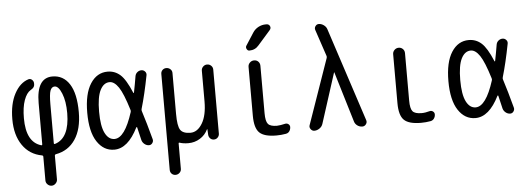

<svg xmlns="http://www.w3.org/2000/svg" viewBox="-58 -932 3615 1324"><g transform="rotate(-5 1750.0 -270.5)"><path d="M290 -339.8V-71.3Q290 -63.5 297.9 -65.4Q399.4 -96.7 400.4 -269.5Q400.4 -352.5 378.4 -406.2Q356.4 -460 330.1 -460Q308.6 -460 299.3 -434.6Q290 -409.2 290 -339.8ZM202.1 5.9Q116.2 -9.8 67.9 -80.1Q19.5 -150.4 19.5 -259.8Q19.5 -366.2 57.1 -436.5Q94.7 -506.8 154.3 -525.4Q168 -529.3 179.2 -519Q190.4 -508.8 190.4 -494.1V-486.3Q190.4 -464.8 163.1 -450.2Q134.8 -433.6 117.2 -384.8Q99.6 -335.9 99.6 -259.8Q99.6 -94.7 202.1 -64.5Q210 -62.5 210 -71.3V-355.5Q210 -530.3 320.3 -530.3Q395.5 -530.3 438 -464.4Q480.5 -398.4 480.5 -269.5Q480.5 -152.3 432.6 -81.1Q384.8 -9.8 297.9 5.9Q290 7.8 290 15.6V179.7Q290 195.3 277.8 207.5Q265.6 219.7 250 219.7Q234.4 219.7 222.2 208Q210 196.3 210 179.7V15.6Q210 7.8 202.1 5.9Z M710 -457Q668.9 -457 644.5 -409.2Q620.1 -361.3 620.1 -259.8Q620.1 -160.2 644.5 -111.8Q668.9 -63.5 710 -63.5Q781.2 -63.5 836.9 -238.3Q839.8 -246.1 836.9 -253.9Q801.8 -369.1 772 -413.1Q742.2 -457 710 -457ZM702.1 9.8Q628.9 9.8 583.5 -59.1Q538.1 -127.9 538.1 -259.8Q538.1 -390.6 583 -460.4Q627.9 -530.3 702.1 -530.3Q752 -530.3 789.6 -497.1Q827.1 -463.9 866.2 -370.1Q869.1 -364.3 871.1 -370.1Q881.8 -422.9 891.6 -482.4Q894.5 -499 907.2 -509.3Q919.9 -519.5 935.5 -519.5Q950.2 -519.5 960.4 -508.3Q970.7 -497.1 967.8 -482.4Q942.4 -350.6 914.1 -254.9Q911.1 -246.1 914.1 -238.3Q941.4 -153.3 971.7 -39.1Q975.6 -25.4 966.8 -12.7Q958 0 943.4 0Q926.8 0 912.6 -11.2Q898.4 -22.5 893.6 -39.1Q891.6 -46.9 883.8 -80.6Q876 -114.3 872.1 -129.9Q871.1 -131.8 869.1 -131.8Q867.2 -131.8 866.2 -129.9Q796.9 9.8 702.1 9.8Z M1070.3 181.6V-482.4Q1070.3 -498 1081.1 -508.8Q1091.8 -519.5 1107.9 -519.5Q1124 -519.5 1135.7 -508.8Q1147.5 -498 1147.5 -482.4V-198.2Q1147.5 -115.2 1165.5 -87.9Q1183.6 -60.5 1235.4 -60.5Q1284.2 -60.5 1317.4 -115.7Q1350.6 -170.9 1350.6 -267.6V-480.5Q1350.6 -496.1 1362.3 -507.8Q1374 -519.5 1390.6 -519.5Q1406.2 -519.5 1418 -508.3Q1429.7 -497.1 1429.7 -480.5V-37.1Q1429.7 -22.5 1418.9 -11.2Q1408.2 0 1392.6 0Q1377 0 1366.7 -10.7Q1356.4 -21.5 1355.5 -37.1L1353.5 -74.2Q1353.5 -75.2 1352.5 -75.2Q1350.6 -75.2 1350.6 -74.2Q1332 -35.2 1295.4 -12.7Q1258.8 9.8 1214.8 9.8Q1179.7 9.8 1154.3 1Q1147.5 -1 1147.5 6.8V181.6Q1147.5 197.3 1135.7 208.5Q1124 219.7 1107.9 219.7Q1091.8 219.7 1081.1 209Q1070.3 198.2 1070.3 181.6Z M1890.6 -65.4Q1903.3 -68.4 1913.6 -60.5Q1923.8 -52.7 1923.8 -40Q1923.8 -30.3 1919.9 -20.5Q1916 -10.7 1908.7 -4.4Q1901.4 2 1890.6 3.9Q1857.4 9.8 1824.2 9.8Q1740.2 9.8 1707 -22.5Q1673.8 -54.7 1673.8 -139.6V-478.5Q1673.8 -495.1 1686 -507.3Q1698.2 -519.5 1715.8 -519.5Q1733.4 -519.5 1744.6 -507.8Q1755.9 -496.1 1755.9 -478.5V-150.4Q1755.9 -94.7 1772 -75.7Q1788.1 -56.6 1834 -56.6Q1858.4 -57.6 1890.6 -65.4ZM1689.5 -589.8Q1677.7 -589.8 1671.4 -602.1Q1665 -614.3 1670.9 -624L1727.5 -711.9Q1742.2 -734.4 1766.1 -747.1Q1790 -759.8 1816.4 -759.8H1822.3Q1838.9 -759.8 1845.7 -745.6Q1852.5 -731.4 1840.8 -717.8L1754.9 -620.1Q1729.5 -589.8 1689.5 -589.8Z M2087.9 0Q2072.3 0 2062.5 -13.7Q2052.7 -27.3 2058.6 -42L2215.8 -492.2Q2218.8 -500 2215.8 -507.8L2154.3 -691.4Q2149.4 -705.1 2158.2 -717.8Q2167 -730.5 2181.6 -730.5Q2199.2 -730.5 2215.3 -719.2Q2231.4 -708 2237.3 -691.4L2450.2 -41Q2455.1 -26.4 2445.3 -13.2Q2435.5 0 2419.9 0Q2400.4 0 2384.8 -11.7Q2369.1 -23.4 2364.3 -42L2259.8 -388.7Q2259.8 -389.6 2258.8 -389.6Q2257.8 -389.6 2257.8 -388.7L2146.5 -42Q2140.6 -23.4 2123.5 -11.7Q2106.4 0 2087.9 0Z M2825.2 9.8Q2741.2 9.8 2708 -22.5Q2674.8 -54.7 2674.8 -139.6V-478.5Q2674.8 -495.1 2687 -507.3Q2699.2 -519.5 2716.3 -519.5Q2733.4 -519.5 2745.1 -507.8Q2756.8 -496.1 2756.8 -478.5V-150.4Q2756.8 -94.7 2772.9 -75.7Q2789.1 -56.6 2835 -56.6Q2860.4 -56.6 2891.6 -65.4Q2904.3 -68.4 2914.6 -60.5Q2924.8 -52.7 2924.8 -40Q2924.8 -24.4 2916 -11.7Q2907.2 1 2891.6 3.9Q2859.4 9.8 2825.2 9.8Z M3210 -457Q3168.9 -457 3144.5 -409.2Q3120.1 -361.3 3120.1 -259.8Q3120.1 -160.2 3144.5 -111.8Q3168.9 -63.5 3210 -63.5Q3281.2 -63.5 3336.9 -238.3Q3339.8 -246.1 3336.9 -253.9Q3301.8 -369.1 3272 -413.1Q3242.2 -457 3210 -457ZM3202.1 9.8Q3128.9 9.8 3083.5 -59.1Q3038.1 -127.9 3038.1 -259.8Q3038.1 -390.6 3083 -460.4Q3127.9 -530.3 3202.1 -530.3Q3252 -530.3 3289.6 -497.1Q3327.1 -463.9 3366.2 -370.1Q3369.1 -364.3 3371.1 -370.1Q3381.8 -422.9 3391.6 -482.4Q3394.5 -499 3407.2 -509.3Q3419.9 -519.5 3435.5 -519.5Q3450.2 -519.5 3460.4 -508.3Q3470.7 -497.1 3467.8 -482.4Q3442.4 -350.6 3414.1 -254.9Q3411.1 -246.1 3414.1 -238.3Q3441.4 -153.3 3471.7 -39.1Q3475.6 -25.4 3466.8 -12.7Q3458 0 3443.4 0Q3426.8 0 3412.6 -11.2Q3398.4 -22.5 3393.6 -39.1Q3391.6 -46.9 3383.8 -80.6Q3376 -114.3 3372.1 -129.9Q3371.1 -131.8 3369.1 -131.8Q3367.2 -131.8 3366.2 -129.9Q3296.9 9.8 3202.1 9.8Z"/></g></svg>

Font: Rounded Mgen+ 1m regular
Style: Regular
Weight: 400
Designer: [Source Han Sans]
Ryoko NISHIZUKA  (kana & ideographs); Paul D. Hunt (Latin, Greek & Cyrillic); Wenlong ZHANG  (bopomofo
Version: Version 1.059.20150602